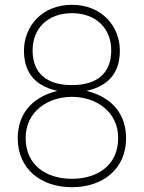

<svg xmlns="http://www.w3.org/2000/svg" viewBox="-20 -767 600 801"><path d="M280 -363C379 -363 473 -303 473 -191C473 -75 383 -21 280 -21C177 -21 87 -75 87 -191C87 -303 181 -363 280 -363ZM54 -190C54 -62 151 14 280 14C409 14 506 -62 506 -190C506 -283 456 -359 341 -388C445 -411 480 -476 480 -556C480 -657 405 -747 280 -747C155 -747 80 -657 80 -556C80 -476 115 -411 219 -388C104 -359 54 -283 54 -190ZM116 -557C116 -647 178 -712 280 -712C382 -712 444 -647 444 -557C444 -462 386 -412 280 -412C174 -412 116 -462 116 -557Z"/></svg>

Font: Kreadon Extra Light
Style: Regular
Weight: 200
Designer: kohakuno
Foundry: StudioGnu
Version: Version 1.000;Glyphs 3.1.2 (3151)